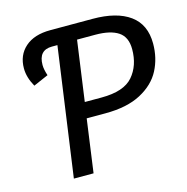

<svg xmlns="http://www.w3.org/2000/svg" viewBox="-102 -787 862 885"><g transform="rotate(-15 328.5 -344.5)"><path d="M657 -507Q657 -438 627.5 -381Q598 -324 531.5 -288.5Q465 -253 361 -253H272L237 0H143L229 -614H203Q139 -614 139 -543Q139 -522 149 -492L78 -461Q52 -507 52 -550Q52 -613 95 -651Q138 -689 215 -689H417Q532 -689 594.5 -643.5Q657 -598 657 -507ZM557 -507Q557 -565 519.5 -590Q482 -615 410 -615H323L283 -328H363Q470 -328 513.5 -378.5Q557 -429 557 -507Z"/></g></svg>

Font: Fira Sans
Style: Italic
Weight: 400
Italic angle: -8°
Designer: bBox Type GmbH & Carrois Corporate GbR & Edenspiekermann AG
Foundry: bBox Type GmbH & Carrois Corporate GbR & Edenspiekermann AG
Version: Version 4.301